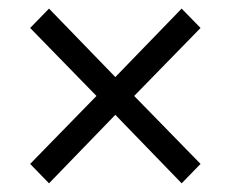

<svg xmlns="http://www.w3.org/2000/svg" viewBox="-20 -553 537 447"><path d="M94.1 -126.2 50.2 -171.4 204.6 -329.6 50.2 -487.9 94.1 -533 248.5 -373.6 402.9 -533 446.9 -487.9 292.4 -329.6 446.9 -171.4 402.9 -126.2 248.5 -285.7Z"/></svg>

Font: Source Sans 3
Style: Regular
Weight: 200
Designer: Paul D. Hunt
Foundry: Adobe
Version: Version 3.046;hotconv 1.0.118;makeotfexe 2.5.65603